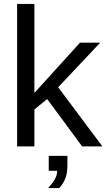

<svg xmlns="http://www.w3.org/2000/svg" viewBox="-20 -745 541 977"><path d="M398 0 220 -241 155 -188V0H67V-725H155V-272L387 -528H490L276 -301L501 0ZM323 94Q323 137 312.5 163Q302 189 282 212H225Q247 188 259 167Q271 146 271 124H228V48H323Z"/></svg>

Font: Libra Sans
Style: Regular
Weight: 400
Foundry: Context Ltd
Version: Version 1.000; ttfautohint (v1.3)